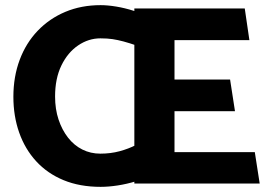

<svg xmlns="http://www.w3.org/2000/svg" viewBox="-20 -713 1049 746"><path d="M561 -643Q534 -660 499.5 -671Q465 -682 431.5 -687.5Q398 -693 371 -693Q296 -693 234 -667Q172 -641 126.5 -593.5Q81 -546 56.5 -480.5Q32 -415 32 -337Q32 -262 54.5 -198Q77 -134 120.5 -86.5Q164 -39 227 -13Q290 13 371 13Q402 13 437.5 7.5Q473 2 507.5 -8.5Q542 -19 568 -33L509 -150Q480 -135 445 -125.5Q410 -116 370 -116Q332 -116 300 -132Q268 -148 244.5 -178Q221 -208 207.5 -248.5Q194 -289 194 -338Q194 -408 218.5 -458.5Q243 -509 283.5 -536.5Q324 -564 370 -564Q397 -564 417 -561Q437 -558 459.5 -552Q482 -546 514 -535ZM989 0 970 -122H658V-281H893L874 -404H658V-557H949L931 -680H502V0Z"/></svg>

Font: Catamaran ExtraBold
Style: Regular
Weight: 800
Designer: Pria Ravichandran
Version: Version 2.000